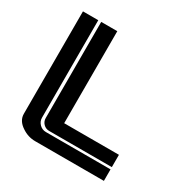

<svg xmlns="http://www.w3.org/2000/svg" viewBox="-139 -712 811 832"><g transform="rotate(30 266.0 -295.5)"><path d="M78.1 -21Q43 -43.9 43 -78.6V-590.8H119.6V-103.5Q119.6 -84.5 133.1 -71Q146.5 -57.6 165.5 -57.6H488.8V0H145Q108.9 0 78.1 -21ZM134.3 -109.9V-590.8H214.8V-130.4H488.8V-68.8H175.3Q158.2 -68.8 146.2 -80.8Q134.3 -92.8 134.3 -109.9Z"/></g></svg>

Font: Ebtekar Inline 2
Style: Inline-2
Weight: 500
Designer: Arman Khorramak
Foundry: Arman Khorramak
Version: Version 2.000